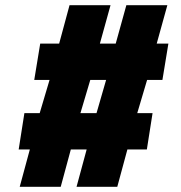

<svg xmlns="http://www.w3.org/2000/svg" viewBox="-20 -720 697 740"><path d="M112 -412 135 -552H208L248 -700H406L365 -552H426L467 -700H625L584 -552H629L606 -412H547L509 -284H568L546 -144H471L432 0H275L314 -144H253L214 0H56L95 -144H52L74 -284H133L171 -412ZM328 -412 290 -284H352L389 -412Z"/></svg>

Font: Georama ExtraCondensed Thin ExtraBold
Style: Italic
Weight: 800
Italic angle: -9°
Version: Version 1.001